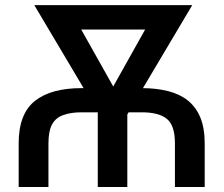

<svg xmlns="http://www.w3.org/2000/svg" viewBox="-20 -748 894 768"><path d="M173.8 0Q144.5 0 54.7 0Q54.7 -43.9 54.7 -174.8Q54.7 -293 120.1 -344.7Q184.6 -395.5 306.6 -395.5Q386.7 -395.5 546.9 -395.5Q604.5 -395.5 651.4 -383.8Q698.2 -372.1 730.5 -346.7Q763.7 -320.3 781.2 -278.3Q798.8 -235.4 798.8 -174.8Q798.8 -116.2 798.8 0Q769.5 0 679.7 0Q679.7 -43.9 679.7 -174.8Q679.7 -246.1 647.5 -272.5Q615.2 -298.8 546.9 -298.8Q466.8 -298.8 306.6 -298.8Q263.7 -298.8 234.4 -288.1Q204.1 -278.3 188.5 -251Q173.8 -223.6 173.8 -174.8Q173.8 -116.2 173.8 0ZM627.9 -727.5Q627.9 -703.1 627.9 -629.9Q531.2 -629.9 243.2 -629.9Q243.2 -654.3 243.2 -727.5Q338.9 -727.5 627.9 -727.5ZM396.5 -336.9Q451.2 -434.6 615.2 -727.5Q648.4 -727.5 749 -727.5Q682.6 -616.2 486.3 -285.2Q468.8 -285.2 415 -285.2Q411.1 -297.9 396.5 -336.9ZM250 -727.5Q305.7 -628.9 471.7 -333Q465.8 -321.3 449.2 -285.2Q431.6 -285.2 379.9 -285.2Q314.5 -395.5 117.2 -727.5Q150.4 -727.5 250 -727.5ZM489.3 -378.9Q489.3 -284.2 489.3 0Q460 0 371.1 0Q371.1 -94.7 371.1 -378.9Q401.4 -378.9 489.3 -378.9Z"/></svg>

Font: DeepSea
Style: Medium
Weight: 500
Designer: Stem
Version: Version 3.019;git-0a5106e0b